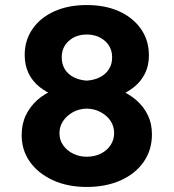

<svg xmlns="http://www.w3.org/2000/svg" viewBox="-20 -730 690 762"><path d="M324 12Q248 12 189.5 -15Q131 -42 98.5 -88Q66 -134 66 -194Q66 -238 82.5 -272.5Q99 -307 128 -333Q157 -359 197 -374H452Q492 -358 521.5 -332Q551 -306 567 -272.5Q583 -239 583 -197Q583 -135 550.5 -88Q518 -41 459.5 -14.5Q401 12 324 12ZM324 -108Q355 -108 379.5 -120Q404 -132 418.5 -153.5Q433 -175 433 -202Q433 -228 419.5 -249Q406 -270 381.5 -284Q357 -298 324 -299Q292 -298 268 -284Q244 -270 230 -249Q216 -228 216 -201Q216 -174 231 -153Q246 -132 270.5 -120Q295 -108 324 -108ZM324 -410Q354 -412 376.5 -423.5Q399 -435 412 -455Q425 -475 425 -502Q425 -543 396 -568Q367 -593 324 -593Q282 -593 253.5 -568Q225 -543 225 -502Q225 -475 237.5 -455Q250 -435 272.5 -423.5Q295 -412 324 -410ZM204 -347Q166 -362 137.5 -384.5Q109 -407 93.5 -439Q78 -471 78 -512Q78 -570 109 -615Q140 -660 195.5 -685Q251 -710 324 -710Q398 -710 453 -685Q508 -660 539.5 -615Q571 -570 571 -510Q571 -470 555.5 -438.5Q540 -407 512 -384.5Q484 -362 446 -347Z"/></svg>

Font: Azeret Mono SemiBold
Style: Regular
Weight: 600
Designer: Martin Vácha
Foundry: Displaay
Version: Version 1.002